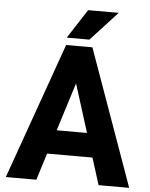

<svg xmlns="http://www.w3.org/2000/svg" viewBox="-60 -950 779 998"><g transform="rotate(5 330.0 -450.5)"><path d="M518.6 -901.4 378.9 -749.5H260.7L358.9 -901.4ZM492.2 0 448.2 -140.1H211.4L167.5 0H8.3L260.7 -710.9H397.9L651.9 0ZM250.5 -265.1H408.7L329.6 -516.6Z"/></g></svg>

Font: Robert Sans Black
Style: Regular
Weight: 900
Designer: Christian Robertson (extended by Adam Twardoch)
Foundry: Google
Version: Version 12.135;April 2, 2019;FontCreator 11.5.0.2425 64-bit;